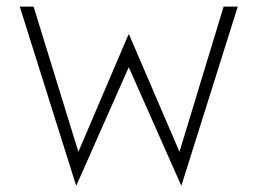

<svg xmlns="http://www.w3.org/2000/svg" viewBox="-20 -533 782 583"><path d="M40 -513H82L218 -72L370 -428H372L525 -72L659 -513H702L531 30H530L371 -329L212 30H211Z"/></svg>

Font: Lineal Thin
Style: Regular
Weight: 200
Designer: Created by Frank Adebiaye with contributions from Anton Moglia & Ariel Martín Pérez
Created by Frank ADEBIAYE with FontF
Foundry: Velvetyne Type Foundry
Version: Version 2.000;Glyphs 3.2 (3227)